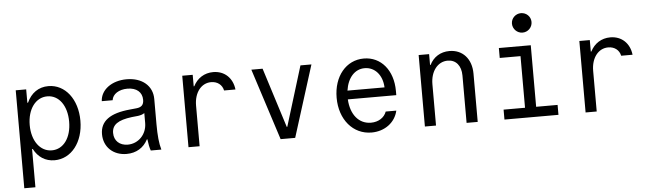

<svg xmlns="http://www.w3.org/2000/svg" viewBox="-56 -1016 4911 1445"><g transform="rotate(-5 2400.0 -293.5)"><path d="M75 -540V200H159V-89H164C197 -26 251 10 321 10C448 10 540 -108 540 -270C540 -432 449 -550 322 -550C248 -550 191 -510 159 -439H154V-540ZM307 -474C395 -474 455 -391 455 -270C455 -149 395 -66 307 -66C219 -66 157 -150 157 -270C157 -390 219 -474 307 -474Z M1024 -385C1024 -348 1007 -330 969 -326L919 -321C767 -307 693 -253 693 -154C693 -57 764 10 865 10C938 10 995 -25 1026 -86H1030C1034 -51 1040 -22 1048 0H1128C1114 -47 1108 -109 1108 -193V-384C1108 -484 1030 -550 913 -550C801 -550 717 -488 713 -402H795C801 -448 849 -479 913 -479C982 -479 1024 -443 1024 -385ZM1024 -285V-210C1024 -124 960 -59 880 -59C818 -59 777 -97 777 -156C777 -218 823 -250 928 -263L976 -268C996 -271 1012 -276 1024 -285Z M1417 0V-307C1417 -405 1470 -473 1545 -473C1592 -473 1628 -446 1637 -402H1723C1713 -490 1652 -547 1567 -547C1500 -547 1446 -512 1416 -453H1412V-540H1333V0Z M2029 0H2139L2309 -540H2226L2087 -88H2083L1940 -540H1855Z M2559 -254H2925V-286C2925 -442 2835 -550 2705 -550C2571 -550 2476 -435 2476 -273C2476 -108 2576 10 2716 10C2815 10 2895 -49 2915 -138H2835C2819 -93 2774 -64 2718 -64C2626 -64 2565 -139 2559 -254ZM2705 -477C2781 -477 2838 -415 2842 -320H2562C2576 -416 2630 -477 2705 -477Z M3119 0H3203V-312C3203 -410 3257 -479 3333 -479C3395 -479 3434 -432 3434 -358V0H3518V-365C3518 -476 3452 -550 3352 -550C3284 -550 3231 -516 3202 -458H3198V-540H3119Z M3720 0H4128V-75H3966V-540H3725V-465H3882V-75H3720ZM3839 -714C3839 -673 3873 -640 3913 -640C3954 -640 3987 -673 3987 -714C3987 -755 3954 -787 3913 -787C3873 -787 3839 -755 3839 -714Z M4417 0V-307C4417 -405 4470 -473 4545 -473C4592 -473 4628 -446 4637 -402H4723C4713 -490 4652 -547 4567 -547C4500 -547 4446 -512 4416 -453H4412V-540H4333V0Z"/></g></svg>

Font: CommitMono
Style: 400Regular
Weight: 400
Monospace: yes
Designer: Eigil Nikolajsen
Foundry: Eigil Nikolajsen
Version: Version 1.143